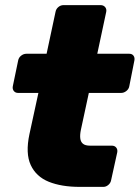

<svg xmlns="http://www.w3.org/2000/svg" viewBox="-20 -730 546 750"><path d="M291 0Q220 0 170.5 -20Q121 -40 100 -85.5Q79 -131 95 -206L130 -367H51Q40 -367 34 -374.5Q28 -382 30 -393L51 -494Q53 -505 62.5 -512.5Q72 -520 83 -520H162L197 -684Q199 -695 208 -702.5Q217 -710 228 -710H373Q384 -710 390.5 -702.5Q397 -695 395 -684L360 -520H485Q496 -520 501.5 -512.5Q507 -505 505 -494L485 -393Q483 -382 473.5 -374.5Q464 -367 453 -367H327L296 -223Q292 -204 293.5 -190Q295 -176 304 -168.5Q313 -161 332 -161H417Q428 -161 434 -153.5Q440 -146 438 -135L414 -26Q412 -15 403 -7.5Q394 0 384 0Z"/></svg>

Font: Rubik Light ExtraBold
Style: Italic
Weight: 800
Italic angle: -12°
Version: Version 2.104